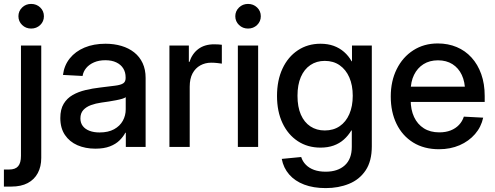

<svg xmlns="http://www.w3.org/2000/svg" viewBox="-47 -757 2551 989"><path d="M61 -522.5H165.5V56.6Q165.5 101.1 147.7 134.5Q129.9 168 95.7 186Q61.5 204.1 11.2 204.1H-26.9V116.2H0Q32.2 116.2 46.6 99.1Q61 82 61 45.9ZM113.3 -609.9Q85.9 -609.9 66.9 -628.4Q47.9 -647 47.9 -673.3Q47.9 -699.7 66.9 -718.3Q85.9 -736.8 113.3 -736.8Q141.1 -736.8 160.2 -718.5Q179.2 -700.2 179.2 -673.3Q179.2 -646.5 160.2 -628.2Q141.1 -609.9 113.3 -609.9Z M444.3 8.8Q392.6 8.8 351.8 -9Q311 -26.9 287.4 -62Q263.7 -97.2 263.7 -148.9Q263.7 -193.8 281 -222.4Q298.3 -251 327.4 -267.6Q356.4 -284.2 393.3 -293Q430.2 -301.8 469.2 -306.2Q517.6 -312 546.1 -315.7Q574.7 -319.3 587.4 -327.6Q600.1 -335.9 600.1 -354.5V-358.4Q600.1 -384.8 587.9 -404.5Q575.7 -424.3 552.2 -435.5Q528.8 -446.8 495.6 -446.8Q462.4 -446.8 437.3 -435.8Q412.1 -424.8 397 -406.5Q381.8 -388.2 378.4 -365.7L277.3 -371.1Q283.7 -420.4 312.5 -456.3Q341.3 -492.2 388.4 -512Q435.5 -531.7 496.6 -531.7Q540.5 -531.7 578.4 -520.5Q616.2 -509.3 644.3 -487.1Q672.4 -464.8 687.7 -431.9Q703.1 -398.9 703.1 -355.5V0H601.1V-73.2H598.6Q587.9 -52.7 568.6 -33.7Q549.3 -14.6 518.8 -2.9Q488.3 8.8 444.3 8.8ZM465.8 -74.7Q510.7 -74.7 540.8 -91.3Q570.8 -107.9 585.7 -135Q600.6 -162.1 600.6 -193.8V-256.3Q595.2 -252 582 -248Q568.8 -244.1 551 -240.7Q533.2 -237.3 513.4 -234.1Q493.7 -231 474.6 -228.5Q446.3 -224.6 421.6 -215.6Q397 -206.5 382.1 -190.2Q367.2 -173.8 367.2 -147Q367.2 -124 379.4 -107.9Q391.6 -91.8 413.8 -83.3Q436 -74.7 465.8 -74.7Z M825.7 0V-522.5H925.8V-438H928.7Q942.9 -481 975.1 -504.9Q1007.3 -528.8 1056.2 -528.8Q1067.4 -528.8 1078.1 -528.1Q1088.9 -527.3 1095.7 -526.4V-429.2Q1089.8 -430.2 1074.2 -432.1Q1058.6 -434.1 1040.5 -434.1Q1010.3 -434.1 984.9 -420.2Q959.5 -406.2 944.8 -378.9Q930.2 -351.6 930.2 -310.5V0Z M1178.2 0V-522.5H1282.7V0ZM1230.5 -609.9Q1203.1 -609.9 1184.1 -628.4Q1165 -647 1165 -673.3Q1165 -699.7 1184.1 -718.3Q1203.1 -736.8 1230.5 -736.8Q1258.3 -736.8 1277.3 -718.5Q1296.4 -700.2 1296.4 -673.3Q1296.4 -646.5 1277.3 -628.2Q1258.3 -609.9 1230.5 -609.9Z M1630.9 211.9Q1567.4 211.9 1519.8 193.8Q1472.2 175.8 1442.6 141.8Q1413.1 107.9 1404.3 61.5L1504.4 51.8Q1511.7 74.7 1528.6 91.8Q1545.4 108.9 1571 118.2Q1596.7 127.4 1630.4 127.4Q1692.9 127.4 1729 94.7Q1765.1 62 1765.1 -0.5V-85H1762.7Q1746.6 -58.1 1724.1 -38.1Q1701.7 -18.1 1671.6 -7.3Q1641.6 3.4 1604 3.4Q1537.6 3.4 1487.1 -29.8Q1436.5 -63 1408.2 -122.8Q1379.9 -182.6 1379.9 -262.7Q1379.9 -343.3 1408.2 -403.8Q1436.5 -464.4 1487.3 -498Q1538.1 -531.7 1604 -531.7Q1641.6 -531.7 1671.9 -520.8Q1702.1 -509.8 1725.3 -489.5Q1748.5 -469.2 1764.2 -441.4H1766.1V-522.5H1868.2V-3.4Q1868.2 73.2 1836.4 120.6Q1804.7 168 1750.7 189.9Q1696.8 211.9 1630.9 211.9ZM1626 -85Q1670.4 -85 1702.6 -106.9Q1734.9 -128.9 1752.4 -169.2Q1770 -209.5 1770 -263.7Q1770 -317.9 1752.4 -358.2Q1734.9 -398.4 1702.6 -420.9Q1670.4 -443.4 1626 -443.4Q1583.5 -443.4 1551.8 -421.9Q1520 -400.4 1502.7 -360.4Q1485.4 -320.3 1485.4 -263.7Q1485.4 -206.5 1502.7 -166.7Q1520 -127 1551.8 -106Q1583.5 -85 1626 -85Z M2214.4 11.7Q2137.2 11.7 2081.3 -22.9Q2025.4 -57.6 1995.6 -118.9Q1965.8 -180.2 1965.8 -259.8Q1965.8 -339.4 1996.6 -401.1Q2027.3 -462.9 2082 -498Q2136.7 -533.2 2208 -533.2Q2261.2 -533.2 2305.4 -514.6Q2349.6 -496.1 2381.8 -460.7Q2414.1 -425.3 2431.9 -375.2Q2449.7 -325.2 2449.7 -262.7V-231.9H2015.1V-310.5H2395.5L2348.6 -286.1Q2348.6 -335 2331.8 -370.8Q2314.9 -406.7 2283.7 -426.5Q2252.4 -446.3 2209 -446.3Q2166 -446.3 2134.5 -426.5Q2103 -406.7 2085.7 -371.3Q2068.4 -335.9 2068.4 -289.1V-242.2Q2068.4 -191.9 2085.9 -154.3Q2103.5 -116.7 2136.5 -95.9Q2169.4 -75.2 2215.8 -75.2Q2249 -75.2 2274.4 -85.2Q2299.8 -95.2 2317.1 -113.5Q2334.5 -131.8 2342.3 -156.2L2441.9 -150.9Q2431.6 -103 2399.9 -66.4Q2368.2 -29.8 2320.6 -9Q2272.9 11.7 2214.4 11.7Z"/></svg>

Font: Inter 28pt Medium
Style: Regular
Weight: 500
Designer: Rasmus Andersson
Foundry: rsms
Version: Version 4.001;git-66647c0bb